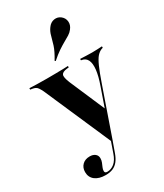

<svg xmlns="http://www.w3.org/2000/svg" viewBox="-213 -756 884 1033"><g transform="rotate(-30 229.0 -239.5)"><path d="M245.2 54 62.1 -365.3Q54.8 -379.8 48.8 -388.7Q42.7 -397.6 34.7 -401.6Q26.6 -405.6 15.3 -407.3L4 -408.9V-417.7Q22.6 -416.9 49.6 -416.1Q76.6 -415.3 107.3 -415.3H104.8H113.7Q142.7 -415.3 167.3 -415.7Q191.9 -416.1 211.7 -416.5Q231.5 -416.9 243.5 -417.7V-408.9L229.8 -407.3Q203.2 -404 197.2 -390.7Q191.1 -377.4 207.3 -337.9L303.2 -115.3L296 -107.3L341.1 -236.3Q359.7 -288.7 363.7 -325.8Q367.7 -362.9 357.7 -383.5Q347.6 -404 325 -408.1L319.4 -408.9V-417.7Q341.9 -416.9 358.9 -416.1Q375.8 -415.3 392.7 -415.3Q410.5 -415.3 424.6 -416.1Q438.7 -416.9 454.8 -417.7V-408.9L446.8 -406.5Q430.6 -400 417.3 -385.1Q404 -370.2 389.1 -336.7Q374.2 -303.2 353.2 -242.7L250 54ZM127.4 192.7Q85.5 192.7 61.7 174.2Q37.9 155.6 37.9 123.4Q37.9 96 55.2 79Q72.6 62.1 100.8 62.1Q121.8 62.1 134.3 72.2Q146.8 82.3 146.8 99.2Q146.8 112.9 141.9 124.6Q137.1 136.3 132.3 147.2Q127.4 158.1 127.4 168.5Q127.4 181.5 142.7 181.5Q166.9 181.5 187.1 164.9Q207.3 148.4 219.4 112.9L247.6 32.3L256.5 35.5L228.2 114.5Q218.5 141.9 204.8 159.3Q191.1 176.6 172.2 184.7Q153.2 192.7 127.4 192.7ZM200 -473.4 195.2 -477.4Q221.8 -521 231.5 -551.6Q241.1 -582.3 246.8 -604.8Q252.4 -627.4 266.1 -646Q281.5 -667.7 304.4 -671.4Q327.4 -675 345.2 -660.5Q362.9 -646 364.9 -623.8Q366.9 -601.6 350.8 -581.5Q340.3 -567.7 325.8 -558.9Q311.3 -550 293.1 -539.9Q275 -529.8 252 -514.5Q229 -499.2 200 -473.4Z"/></g></svg>

Font: Playfair 144pt SemiCondensed ExtraBold
Style: Regular
Weight: 800
Width: 4
Designer: Claus Eggers Sørensen
Foundry: Claus Eggers Sørensen
Version: Version 2.203